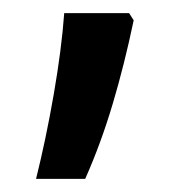

<svg xmlns="http://www.w3.org/2000/svg" viewBox="-20 -140 274 293"><path d="M184 -109Q170 -42 152 18.5Q134 79 110 133H35Q50 73 62 4Q74 -65 78 -120H177Z"/></svg>

Font: Noto Sans Georgian ExtraCondensed Medium
Style: Regular
Weight: 500
Width: 2
Designer: Monotype Design Team, Akaki Razmadze
Foundry: Google LLC
Version: Version 2.005; ttfautohint (v1.8.4.7-5d5b)